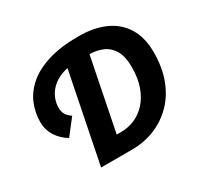

<svg xmlns="http://www.w3.org/2000/svg" viewBox="-141 -842 1062 1020"><g transform="rotate(-30 390.0 -332.0)"><path d="M205.4 0 322.6 -585.8H459.7L364.7 -110H392Q434.8 -110 474.2 -126.5Q513.6 -143 545.1 -176.8Q576.6 -210.5 595.1 -261.9Q613.5 -313.2 613.5 -382.3Q613.5 -446.2 591.3 -483.6Q569 -520.9 532 -536.5Q495 -552.1 450.7 -552.1H377.5Q321.3 -552.1 281.7 -537.4Q242.1 -522.7 216.9 -498.5Q191.8 -474.3 180 -445.4Q168.2 -416.5 168.2 -388.1Q168.2 -362.9 178.9 -345.5Q189.7 -328.1 210 -315.1L136.7 -220.6Q95.3 -245 70.6 -283.7Q45.9 -322.5 45.9 -368Q45.9 -427.1 68 -480.4Q90.2 -533.6 138.2 -574.9Q186.2 -616.2 263.2 -640Q340.2 -663.8 449.1 -663.8Q543.7 -663.8 612 -632.8Q680.3 -601.9 717.1 -541Q753.9 -480.1 753.9 -390.9Q753.9 -296.3 725.8 -223.4Q697.6 -150.5 647.8 -101Q598 -51.5 533.3 -25.7Q468.5 0 395.5 0Z"/></g></svg>

Font: Source Sans Variable
Style: Italic
Weight: 200
Italic angle: -11°
Designer: Paul D. Hunt
Foundry: Adobe Systems Incorporated
Version: Version 3.006;hotconv 1.0.111;makeotfexe 2.5.65597